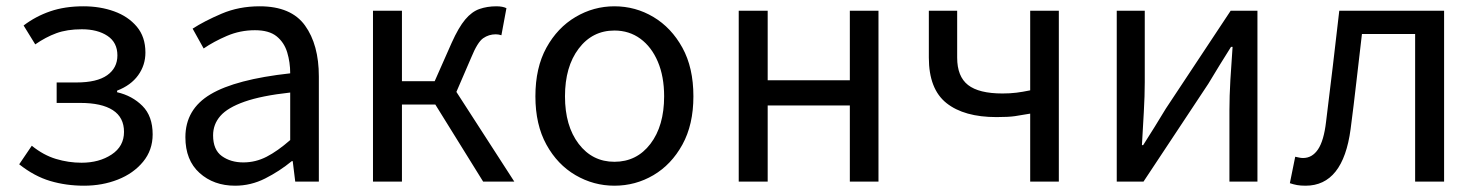

<svg xmlns="http://www.w3.org/2000/svg" viewBox="-20 -577 4700 610"><path d="M247 13Q190 13 139.5 -2Q89 -17 41 -55L81 -114Q118 -84 158 -72Q198 -60 239 -60Q295 -60 334.5 -86Q374 -112 374 -158Q374 -204 338.5 -227Q303 -250 235 -250H160V-315H223Q288 -315 320.5 -338Q353 -361 353 -401Q353 -442 321.5 -463Q290 -484 240 -484Q193 -484 159 -471.5Q125 -459 92 -436L55 -496Q93 -525 139.5 -541Q186 -557 245 -557Q298 -557 342.5 -541Q387 -525 414.5 -492.5Q442 -460 442 -410Q442 -370 419 -338Q396 -306 352 -289V-284Q400 -273 432.5 -240.5Q465 -208 465 -150Q465 -100 434.5 -63Q404 -26 354.5 -6.5Q305 13 247 13Z M727 13Q659 13 614 -27.5Q569 -68 569 -141Q569 -230 649 -277.5Q729 -325 902 -344Q902 -379 892.5 -410.5Q883 -442 859 -461.5Q835 -481 790 -481Q743 -481 701 -463Q659 -445 627 -423L592 -486Q629 -510 684 -533.5Q739 -557 805 -557Q905 -557 949 -496Q993 -435 993 -334V0H918L910 -65H907Q868 -33 822.5 -10Q777 13 727 13ZM753 -61Q792 -61 827 -79Q862 -97 902 -132V-283Q811 -273 757 -254Q703 -235 680 -208.5Q657 -182 657 -147Q657 -101 685 -81Q713 -61 753 -61Z M1165 0V-543H1257V-319H1361L1415 -441Q1437 -490 1458 -515Q1479 -540 1503.5 -548.5Q1528 -557 1557 -557Q1577 -557 1589 -551L1573 -465Q1564 -468 1555 -468Q1533 -468 1515 -455.5Q1497 -443 1477 -394L1430 -285L1614 0H1515L1363 -245H1257V0Z M1932 13Q1866 13 1808.5 -20.5Q1751 -54 1716 -117.5Q1681 -181 1681 -271Q1681 -362 1716 -425.5Q1751 -489 1808.5 -523Q1866 -557 1932 -557Q1999 -557 2056 -523Q2113 -489 2148 -425.5Q2183 -362 2183 -271Q2183 -181 2148 -117.5Q2113 -54 2056 -20.5Q1999 13 1932 13ZM1932 -63Q2003 -63 2046.5 -120Q2090 -177 2090 -271Q2090 -334 2070 -381Q2050 -428 2014.5 -454Q1979 -480 1932 -480Q1862 -480 1818.5 -422.5Q1775 -365 1775 -271Q1775 -177 1818.5 -120Q1862 -63 1932 -63Z M2327 0V-543H2419V-322H2680V-543H2771V0H2680V-242H2419V0Z M3253 0V-216Q3225 -211 3204.5 -208Q3184 -205 3146 -205Q3043 -205 2987 -249.5Q2931 -294 2931 -394V-543H3021V-394Q3021 -334 3055.5 -307Q3090 -280 3165 -280Q3189 -280 3209 -282.5Q3229 -285 3253 -290V-543H3344V0Z M3528 0V-543H3617V-316Q3617 -273 3614 -221Q3611 -169 3608 -116H3612Q3628 -141 3648.5 -174Q3669 -207 3684 -232L3890 -543H3975V0H3886V-227Q3886 -271 3889 -323Q3892 -375 3896 -428H3891Q3875 -403 3854.5 -369.5Q3834 -336 3819 -311L3613 0Z M4128 13Q4112 13 4101 11Q4090 9 4078 5L4095 -79Q4101 -78 4107 -76.5Q4113 -75 4120 -75Q4149 -75 4167.5 -102.5Q4186 -130 4193 -190Q4204 -279 4214.5 -367Q4225 -455 4235 -543H4568V0H4476V-469H4307Q4298 -394 4289.5 -318.5Q4281 -243 4271 -167Q4247 13 4128 13Z"/></svg>

Font: Chocolate Classical Sans
Style: Regular
Weight: 400
Designer: 田海東、宇文滿月
Foundry: Moonlit Owen
Version: Version 1.001